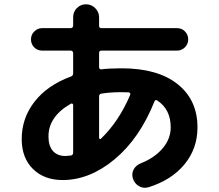

<svg xmlns="http://www.w3.org/2000/svg" viewBox="-20 -827 1040 911"><path d="M316.4 -335Q210 -274.4 210 -179.7Q210 -134.8 231 -110.8Q252 -86.9 290 -86.9Q296.9 -86.9 315.4 -88.9Q327.1 -90.8 327.1 -102.5V-329.1Q327.1 -333 323.7 -335Q320.3 -336.9 316.4 -335ZM556.6 -389.6Q502.9 -389.6 460.9 -382.8Q450.2 -380.9 450.2 -370.1V-172.9Q450.2 -169.9 453.1 -168Q456.1 -166 458 -168Q543.9 -250 597.7 -377Q599.6 -380.9 597.2 -384.8Q594.7 -388.7 590.8 -388.7Q580.1 -389.6 556.6 -389.6ZM277.3 27.3Q189.5 27.3 136.2 -25.4Q83 -78.1 83 -167Q83 -266.6 144 -344.7Q205.1 -422.9 316.4 -463.9Q327.1 -467.8 327.1 -478.5V-575.2Q327.1 -580.1 323.7 -583.5Q320.3 -586.9 315.4 -586.9H179.7Q157.2 -586.9 142.1 -602.5Q127 -618.2 127 -640.1Q127 -662.1 142.6 -677.7Q158.2 -693.4 179.7 -693.4H315.4Q320.3 -693.4 323.7 -696.8Q327.1 -700.2 327.1 -705.1V-745.1Q327.1 -771.5 345.2 -789.1Q363.3 -806.6 387.7 -806.6Q414.1 -806.6 432.1 -788.1Q450.2 -769.5 450.2 -745.1V-705.1Q450.2 -693.4 460.9 -693.4H820.3Q842.8 -693.4 857.9 -677.7Q873 -662.1 873 -640.1Q873 -618.2 857.4 -602.5Q841.8 -586.9 820.3 -586.9H460.9Q450.2 -586.9 450.2 -575.2V-507.8Q450.2 -502.9 453.6 -500Q457 -497.1 460.9 -498Q498 -502.9 556.6 -502.9Q728.5 -502.9 822.8 -427.7Q917 -352.5 917 -222.7Q917 -122.1 855.5 -47.4Q793.9 27.3 684.6 61.5Q660.2 68.4 639.2 56.2Q618.2 43.9 610.4 19.5Q603.5 -3.9 614.7 -23.9Q626 -43.9 649.4 -52.7Q714.8 -79.1 752.4 -124Q790 -168.9 790 -222.7Q790 -308.6 725.6 -350.6Q716.8 -355.5 712.9 -345.7Q642.6 -169.9 523.9 -71.3Q405.3 27.3 277.3 27.3Z"/></svg>

Font: Rounded-X Mgen+ 1m bold
Style: Bold
Weight: 700
Designer: [Source Han Sans]
Ryoko NISHIZUKA  (kana & ideographs); Paul D. Hunt (Latin, Greek & Cyrillic); Wenlong ZHANG  (bopomofo
Version: Version 1.059.20150602